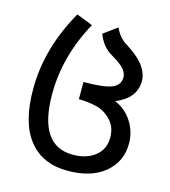

<svg xmlns="http://www.w3.org/2000/svg" viewBox="-99 -506 709 801"><g transform="rotate(15 256.0 -105.5)"><path d="M382.8 -117.2Q429.7 -97.7 457 -54.7Q484.4 -11.7 484.4 39.1Q484.4 117.2 425.8 166Q367.2 214.8 265.6 214.8Q156.2 214.8 97.7 140.6Q39.1 66.4 39.1 -78.1Q39.1 -253.9 136.7 -425.8L207 -398.4Q121.1 -242.2 121.1 -78.1Q121.1 144.5 269.5 144.5Q328.1 144.5 365.2 115.2Q402.3 85.9 402.3 35.2Q402.3 -11.7 373 -41Q343.8 -70.3 306.6 -78.1Q269.5 -85.9 234.4 -85.9V-160.2Q320.3 -160.2 355.5 -173.8Q390.6 -187.5 390.6 -222.7Q390.6 -238.3 377 -255.9Q363.3 -273.4 316.4 -300.8Q277.3 -324.2 257.8 -375L316.4 -418Q335.9 -375 371.1 -355.5Q425.8 -320.3 447.3 -289.1Q468.8 -257.8 468.8 -226.6Q468.8 -152.3 382.8 -117.2Z"/></g></svg>

Font: 和音 by 宁静之雨，公众号njzyshare
Style: Regular
Weight: 400
Designer: Steve Matteson
Foundry: Ascender Corporation
Version: Version 6.00;June 8, 2018;FontCreator 11.0.0.2388 32-bit